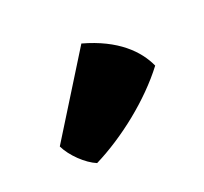

<svg xmlns="http://www.w3.org/2000/svg" viewBox="-69 -969 473 445"><g transform="rotate(-30 167.0 -746.0)"><path d="M80.1 -617.2C158.7 -640.6 248 -688.5 309.6 -745.6C298.3 -790 264.2 -838.9 187 -875.5L24.4 -693.8C32.2 -665.5 57.1 -631.8 80.1 -617.2Z"/></g></svg>

Font: Kavoon
Style: Regular
Weight: 400
Designer: Viktoriya Grabowska
Foundry: Viktoriya Grabowska
Version: Version 1.002